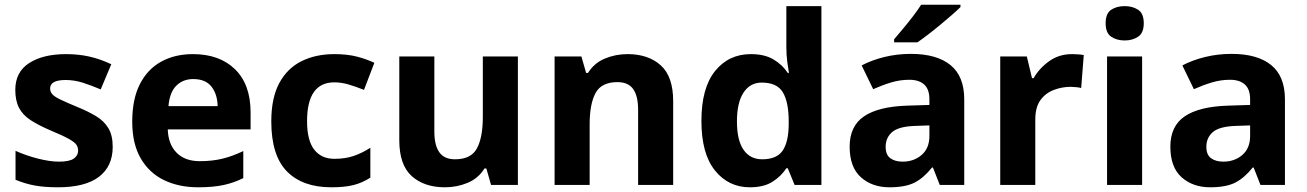

<svg xmlns="http://www.w3.org/2000/svg" viewBox="-20 -786 5556 816"><path d="M459 -162Q459 -79 400.5 -34.5Q342 10 226 10Q169 10 128 2.5Q87 -5 46 -22V-145Q90 -125 141 -112Q192 -99 231 -99Q275 -99 293.5 -112Q312 -125 312 -146Q312 -160 304.5 -171Q297 -182 272 -196Q247 -210 194 -232Q143 -254 110 -275.5Q77 -297 61 -327.5Q45 -358 45 -404Q45 -480 104 -518Q163 -556 261 -556Q312 -556 358 -546Q404 -536 453 -513L408 -406Q368 -423 332 -434.5Q296 -446 259 -446Q193 -446 193 -410Q193 -397 201.5 -386.5Q210 -376 234.5 -364Q259 -352 307 -332Q354 -313 388 -292.5Q422 -272 440.5 -241.5Q459 -211 459 -162Z M800 -556Q913 -556 979 -491.5Q1045 -427 1045 -308V-236H693Q695 -173 730.5 -137Q766 -101 829 -101Q882 -101 925 -111.5Q968 -122 1014 -144V-29Q974 -9 929.5 0.5Q885 10 822 10Q740 10 677 -20.5Q614 -51 578 -113Q542 -175 542 -269Q542 -365 574.5 -428.5Q607 -492 665 -524Q723 -556 800 -556ZM801 -450Q758 -450 729.5 -422Q701 -394 696 -335H905Q904 -385 879 -417.5Q854 -450 801 -450Z M1388 10Q1266 10 1199.5 -57.5Q1133 -125 1133 -270Q1133 -370 1167 -433Q1201 -496 1261.5 -526Q1322 -556 1401 -556Q1457 -556 1498.5 -545Q1540 -534 1571 -519L1527 -404Q1492 -418 1461.5 -427Q1431 -436 1401 -436Q1285 -436 1285 -271Q1285 -189 1315.5 -150Q1346 -111 1401 -111Q1448 -111 1484 -123.5Q1520 -136 1554 -158V-31Q1520 -9 1482.5 0.5Q1445 10 1388 10Z M2181 -546V0H2067L2047 -70H2039Q2013 -28 1967.5 -9Q1922 10 1871 10Q1783 10 1730 -37.5Q1677 -85 1677 -190V-546H1826V-227Q1826 -169 1847 -139Q1868 -109 1914 -109Q1982 -109 2007 -155.5Q2032 -202 2032 -289V-546Z M2647 -556Q2735 -556 2788 -508.5Q2841 -461 2841 -356V0H2692V-319Q2692 -378 2671 -407.5Q2650 -437 2604 -437Q2536 -437 2511 -390.5Q2486 -344 2486 -257V0H2337V-546H2451L2471 -476H2479Q2505 -518 2550.5 -537Q2596 -556 2647 -556Z M3167 10Q3076 10 3018.5 -61.5Q2961 -133 2961 -272Q2961 -412 3019 -484Q3077 -556 3171 -556Q3230 -556 3268 -533Q3306 -510 3328 -476H3333Q3330 -492 3326 -522.5Q3322 -553 3322 -585V-760H3471V0H3357L3328 -71H3322Q3300 -37 3263 -13.5Q3226 10 3167 10ZM3219 -109Q3281 -109 3306 -145.5Q3331 -182 3332 -255V-271Q3332 -351 3307.5 -393Q3283 -435 3217 -435Q3168 -435 3140 -392.5Q3112 -350 3112 -270Q3112 -190 3140 -149.5Q3168 -109 3219 -109Z M3851 -557Q3961 -557 4019.5 -509.5Q4078 -462 4078 -364V0H3974L3945 -74H3941Q3906 -30 3867 -10Q3828 10 3760 10Q3687 10 3639 -32.5Q3591 -75 3591 -163Q3591 -250 3652 -291.5Q3713 -333 3835 -337L3930 -340V-364Q3930 -407 3907.5 -427Q3885 -447 3845 -447Q3805 -447 3767 -435.5Q3729 -424 3691 -407L3642 -508Q3686 -531 3739.5 -544Q3793 -557 3851 -557ZM3872 -251Q3800 -249 3772 -225Q3744 -201 3744 -162Q3744 -128 3764 -113.5Q3784 -99 3816 -99Q3864 -99 3897 -127.5Q3930 -156 3930 -208V-253ZM4062 -756Q4048 -742 4025 -722Q4002 -702 3975.5 -680Q3949 -658 3923.5 -638.5Q3898 -619 3879 -606H3780V-619Q3796 -638 3817.5 -663.5Q3839 -689 3860 -716.5Q3881 -744 3895 -766H4062Z M4536 -556Q4547 -556 4562 -555Q4577 -554 4586 -552L4575 -412Q4568 -414 4554.5 -415.5Q4541 -417 4531 -417Q4493 -417 4458 -403.5Q4423 -390 4401.5 -360Q4380 -330 4380 -278V0H4231V-546H4344L4366 -454H4373Q4397 -496 4439 -526Q4481 -556 4536 -556Z M4760 -760Q4793 -760 4817 -744.5Q4841 -729 4841 -687Q4841 -646 4817 -630Q4793 -614 4760 -614Q4726 -614 4702.5 -630Q4679 -646 4679 -687Q4679 -729 4702.5 -744.5Q4726 -760 4760 -760ZM4834 -546V0H4685V-546Z M5214 -557Q5324 -557 5382.5 -509.5Q5441 -462 5441 -364V0H5337L5308 -74H5304Q5269 -30 5230 -10Q5191 10 5123 10Q5050 10 5002 -32.5Q4954 -75 4954 -163Q4954 -250 5015 -291.5Q5076 -333 5198 -337L5293 -340V-364Q5293 -407 5270.5 -427Q5248 -447 5208 -447Q5168 -447 5130 -435.5Q5092 -424 5054 -407L5005 -508Q5049 -531 5102.5 -544Q5156 -557 5214 -557ZM5235 -251Q5163 -249 5135 -225Q5107 -201 5107 -162Q5107 -128 5127 -113.5Q5147 -99 5179 -99Q5227 -99 5260 -127.5Q5293 -156 5293 -208V-253Z"/></svg>

Font: Noto Sans Hanifi Rohingya
Style: Bold
Weight: 700
Designer: Monotype Design Team and DaltonMaag
Foundry: Google LLC
Version: Version 2.102; ttfautohint (v1.8.4.7-5d5b)